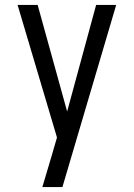

<svg xmlns="http://www.w3.org/2000/svg" viewBox="-20 -755 540 775"><path d="M232 0H151Q160 -30 169 -60.5Q178 -91 187 -121L210 -200L51 -735H132L251 -305L368 -735H449Z"/></svg>

Font: Huly
Style: Regular
Weight: 400
Designer: Belleve Invis
Foundry: Belleve Invis
Version: Version 33.2.5; ttfautohint (v1.8.4)